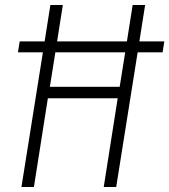

<svg xmlns="http://www.w3.org/2000/svg" viewBox="-20 -750 679 770"><path d="M66 0 152 -540H52L59 -584H159L182 -730H232L209 -584H489L512 -730H562L539 -584H639L632 -540H532L446 0H396L452 -356H172L116 0ZM180 -402H460L482 -540H202Z"/></svg>

Font: NKDuy Mono Thin
Style: Italic
Weight: 100
Italic angle: -9°
Monospace: yes
Designer: NKDuy
Foundry: NKDuy
Version: Version 2.251; ttfautohint (v1.8.4.7-5d5b)